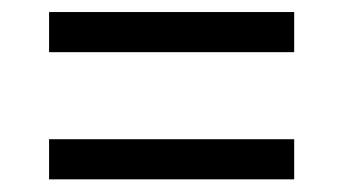

<svg xmlns="http://www.w3.org/2000/svg" viewBox="-20 -466 556 311"><path d="M59.5 -175.5V-240.5H456.5V-175.5ZM59.5 -381.5V-446.5H456.5V-381.5Z"/></svg>

Font: Anek Bangla
Style: Regular
Weight: 400
Designer: Sulekha Rajkumar (Bangla), Yesha Goshar (Latin)
Foundry: Ek Type
Version: Version 1.003